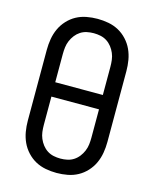

<svg xmlns="http://www.w3.org/2000/svg" viewBox="-113 -819 726 904"><g transform="rotate(15 250.0 -367.5)"><path d="M250 8Q223 8 196.5 3Q170 -2 147 -14.5Q124 -27 105.5 -47Q87 -67 76 -91Q65 -115 60.5 -141.5Q56 -168 56 -195V-540Q56 -567 60.5 -593.5Q65 -620 76 -644Q87 -668 105.5 -688Q124 -708 147 -720.5Q170 -733 196.5 -738Q223 -743 250 -743Q277 -743 303.5 -738Q330 -733 353 -720.5Q376 -708 394.5 -688Q413 -668 424 -644Q435 -620 439.5 -593.5Q444 -567 444 -540V-195Q444 -168 439.5 -141.5Q435 -115 424 -91Q413 -67 394.5 -47Q376 -27 353 -14.5Q330 -2 303.5 3Q277 8 250 8ZM134 -403H366V-540Q366 -557 364 -573.5Q362 -590 355.5 -605.5Q349 -621 338.5 -634.5Q328 -648 314 -657Q300 -666 283.5 -669.5Q267 -673 250 -673Q233 -673 216.5 -669.5Q200 -666 186 -657Q172 -648 161.5 -634.5Q151 -621 144.5 -605.5Q138 -590 136 -573.5Q134 -557 134 -540ZM250 -62Q267 -62 283.5 -65.5Q300 -69 314 -78Q328 -87 338.5 -100.5Q349 -114 355.5 -129.5Q362 -145 364 -161.5Q366 -178 366 -195V-333H134V-195Q134 -178 136 -161.5Q138 -145 144.5 -129.5Q151 -114 161.5 -100.5Q172 -87 186 -78Q200 -69 216.5 -65.5Q233 -62 250 -62Z"/></g></svg>

Font: Iosevka Fixed
Style: Regular
Weight: 400
Monospace: yes
Designer: Belleve Invis
Foundry: Belleve Invis
Version: Version 33.2.4